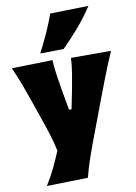

<svg xmlns="http://www.w3.org/2000/svg" viewBox="-118 -982 909 1287"><g transform="rotate(-10 336.5 -338.5)"><path d="M93.3 231.4Q127.9 177.2 154.8 120.8Q181.6 64.5 204.1 9.8Q191.9 -48.8 173.1 -108.2Q154.3 -167.5 134.3 -223.6L98.1 -329.1Q76.7 -391.6 52.2 -458Q27.8 -524.4 -1 -586.4L276.9 -593.3Q279.8 -538.6 287.6 -487.3Q295.4 -436 304.7 -381.3L328.6 -246.6H345.7L372.6 -380.4Q382.8 -432.6 390.9 -483.4Q398.9 -534.2 401.9 -586.4H674.3Q653.8 -539.1 635.7 -495.1Q617.7 -451.2 597.4 -398.4Q577.1 -345.7 549.3 -272L487.3 -107.4Q444.8 3.9 417 82.8Q389.2 161.6 374 224.6ZM204.1 -651.4Q237.3 -714.8 265.6 -777.3Q293.9 -839.8 316.4 -903.3L577.6 -909.2Q534.2 -842.8 479.5 -778.6Q424.8 -714.4 363.8 -653.3Z"/></g></svg>

Font: Pinar-DS3-FD Black
Style: Regular
Weight: 900
Designer: Amin Abedi
Version: Version 3.000